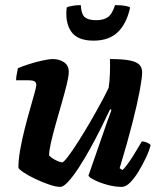

<svg xmlns="http://www.w3.org/2000/svg" viewBox="-20 -731 616 751"><path d="M216 0Q199 0 172.5 -9Q146 -18 118.5 -31Q91 -44 72.5 -56.5Q54 -69 52 -75Q52 -106 59 -145.5Q66 -185 76.5 -226.5Q87 -268 97.5 -304.5Q108 -341 115 -366.5Q122 -392 122 -398Q122 -410 114 -413.5Q106 -417 92 -417H43Q43 -430 46 -443.5Q49 -457 50 -464Q65 -471 91.5 -479.5Q118 -488 145 -494Q172 -500 186 -500Q212 -500 230.5 -487.5Q249 -475 249 -450Q249 -433 241 -400.5Q233 -368 221.5 -328Q210 -288 198.5 -247.5Q187 -207 179.5 -174Q172 -141 172 -123Q181 -113 198 -104.5Q215 -96 223 -96Q229 -96 246 -118.5Q263 -141 286 -177Q309 -213 332.5 -253.5Q356 -294 375.5 -330Q395 -366 405 -388Q409 -413 410 -444.5Q411 -476 410 -500Q461 -500 488 -494.5Q515 -489 525.5 -477.5Q536 -466 536 -448Q536 -427 526.5 -376Q517 -325 497.5 -248.5Q478 -172 448 -73L459 -66Q470 -76 484 -96Q498 -116 511.5 -139Q525 -162 535 -178Q544 -178 555.5 -173Q567 -168 569 -163Q564 -142 551 -114.5Q538 -87 522 -60.5Q506 -34 489 -17Q472 0 457 0Q429 0 400 -8Q371 -16 350 -26.5Q329 -37 326 -44L376 -188Q388 -223 399 -254Q410 -285 416 -301L411 -304Q395 -270 374.5 -229Q354 -188 331.5 -147.5Q309 -107 287 -73.5Q265 -40 246.5 -20Q228 0 216 0ZM346 -572Q283 -572 258.5 -607.5Q234 -643 241 -702Q246 -705 262 -708Q278 -711 296 -711Q298 -675 312 -663.5Q326 -652 356 -652Q385 -652 402 -664Q419 -676 430 -711Q456 -711 470.5 -708Q485 -705 489 -702Q476 -640 441.5 -606Q407 -572 346 -572Z"/></svg>

Font: Texturina Medium 12pt ExtraBold
Style: Italic
Weight: 800
Italic angle: -11°
Version: Version 1.002